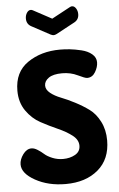

<svg xmlns="http://www.w3.org/2000/svg" viewBox="-63 -1014 660 1067"><g transform="rotate(-5 266.5 -480.5)"><path d="M257 -130Q296 -130 325 -146.5Q354 -163 354 -196Q354 -229 321.5 -254Q289 -279 242.5 -299.5Q196 -320 149 -345.5Q102 -371 69.5 -418Q37 -465 37 -530Q37 -634 112 -685.5Q187 -737 293 -737Q319 -737 347.5 -734Q376 -731 411.5 -722.5Q447 -714 469.5 -695Q492 -676 492 -649Q492 -623 475.5 -595Q459 -567 430 -567Q418 -567 379 -586Q340 -605 293 -605Q243 -605 218 -587.5Q193 -570 193 -545Q193 -522 216.5 -503Q240 -484 275 -470.5Q310 -457 351.5 -435.5Q393 -414 428 -388.5Q463 -363 486.5 -317Q510 -271 510 -212Q510 -107 441 -48.5Q372 10 260 10Q163 10 91 -30Q19 -70 19 -120Q19 -148 39.5 -176Q60 -204 87 -204Q102 -204 120.5 -192.5Q139 -181 154.5 -167Q170 -153 198 -141.5Q226 -130 257 -130ZM161 -968 265 -912 369 -968Q375 -971 380 -971Q393 -971 402 -957Q411 -943 411 -925Q411 -895 386 -881L282 -825Q272 -820 265 -820Q258 -820 248 -825L144 -881Q119 -895 119 -925Q119 -943 128 -957Q137 -971 150 -971Q155 -971 161 -968Z"/></g></svg>

Font: Dosis
Style: ExtraBold
Weight: 800
Designer: EdgarTolentino, PabloImpallari, IginoMarini
Foundry: EdgarTolentino, PabloImpallari, IginoMarini
Version: Version 1.007